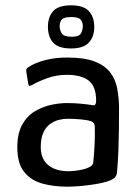

<svg xmlns="http://www.w3.org/2000/svg" viewBox="-20 -693 518 721"><path d="M232 8Q182 8 139.5 -3.5Q97 -15 71 -47Q45 -79 45 -140Q45 -191 63 -224Q81 -257 110 -274.5Q139 -292 171 -299Q203 -306 231 -306Q258 -306 284.5 -303.5Q311 -301 328 -298Q341 -295 341 -315Q341 -368 313.5 -390Q286 -412 230 -412Q192 -412 157.5 -399.5Q123 -387 101 -374Q93 -370 90 -371Q87 -372 86 -379L79 -422Q78 -431 79.5 -434Q81 -437 87 -441Q111 -457 149 -467Q187 -477 232 -477Q297 -477 335.5 -462Q374 -447 393.5 -421.5Q413 -396 419.5 -363.5Q426 -331 427 -295Q427 -247 426.5 -205.5Q426 -164 424.5 -124Q423 -84 419 -42Q417 -33 412.5 -27.5Q408 -22 395 -16Q381 -10 359.5 -5.5Q338 -1 315 2Q292 5 270 6.5Q248 8 232 8ZM237 -50Q246 -50 260.5 -51.5Q275 -53 290.5 -56.5Q306 -60 317 -66Q328 -72 330 -81Q333 -109 335 -146Q337 -183 336 -215Q336 -232 324 -237Q311 -242 285.5 -244.5Q260 -247 233 -247Q219 -247 202 -243Q185 -239 169 -228Q153 -217 143 -195.5Q133 -174 133 -140Q133 -110 146 -90Q159 -70 182.5 -60Q206 -50 237 -50ZM334 -592Q334 -555 313.5 -533Q293 -511 247 -511Q199 -511 179.5 -533Q160 -555 160 -592Q160 -629 179.5 -651Q199 -673 247 -673Q294 -673 314 -651Q334 -629 334 -592ZM291 -595Q291 -609 283 -619Q275 -629 248 -629Q219 -629 211.5 -619Q204 -609 204 -595Q204 -581 211.5 -568Q219 -555 249 -555Q278 -555 284.5 -568.5Q291 -582 291 -595Z"/></svg>

Font: Glory Medium
Style: Regular
Weight: 500
Designer: Robert Leuschke
Foundry: Robert Leuschke
Version: Version 1.011